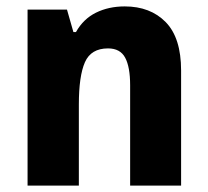

<svg xmlns="http://www.w3.org/2000/svg" viewBox="-20 -579 650 599"><path d="M369 -559Q449 -559 497 -510Q545 -461 545 -359V0H386V-313Q386 -370 370.5 -399Q355 -428 317 -428Q264 -428 245 -385Q226 -342 226 -253V0H66V-549H189L209 -479H217Q240 -520 279.5 -539.5Q319 -559 369 -559Z"/></svg>

Font: Noto Sans Gujarati SemiCondensed ExtraBold
Style: Regular
Weight: 800
Width: 4
Designer: Jelle Bosma - Monotype Design Team, Universal Thirst
Foundry: Monotype Imaging Inc.
Version: Version 2.106; ttfautohint (v1.8.4.7-5d5b)